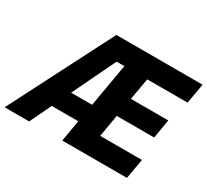

<svg xmlns="http://www.w3.org/2000/svg" viewBox="-189 -917 1224 1134"><g transform="rotate(30 423.0 -350.0)"><path d="M-50 0H117L187 -146H368L343 0H784L808 -136H523L549 -287H804L826 -416H571L597 -564H872L896 -700H308ZM247 -271 388 -564H441L390 -271Z"/></g></svg>

Font: Fixel Display
Style: Bold Italic
Weight: 700
Italic angle: -10°
Designer: AlfaBravo + MacPaw
Foundry: Kyrylo Tkachov, Marchela Mozhyna, Serhii Makarenko, Maria Weinstein, Zakhar Kryvoshyya
Version: Version 1.210;Glyphs 3.2 (3217)